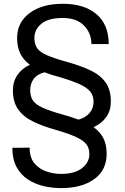

<svg xmlns="http://www.w3.org/2000/svg" viewBox="-20 -741 653 1003"><path d="M537.1 63Q537.1 147.9 472.2 194.8Q407.2 241.7 299.3 241.7Q252.4 241.7 207 231Q161.6 220.2 124.8 195.8Q87.9 171.4 66.2 130.9Q44.4 90.3 44.4 31.2L134.8 30.3Q134.8 82 159.9 112.1Q185.1 142.1 222.9 154.8Q260.7 167.5 299.3 167.5Q369.6 167.5 408.2 137.7Q446.8 107.9 446.8 64Q446.8 33.7 431.4 13.2Q416 -7.3 378.7 -24.7Q341.3 -42 275.4 -61.5Q204.1 -81.1 153.1 -106Q102.1 -130.9 74.7 -169.7Q47.4 -208.5 47.4 -269Q47.4 -314.5 70.8 -348.9Q94.2 -383.3 136.2 -402.8Q103.5 -426.8 86.4 -460.4Q69.3 -494.1 69.3 -542.5Q69.3 -623.5 134.3 -672.4Q199.2 -721.2 308.1 -721.2Q419.9 -721.2 483.9 -667Q547.9 -612.8 547.9 -510.7H457.5Q457.5 -567.4 419.2 -607.2Q380.9 -647 308.1 -647Q231.4 -647 195.6 -616.5Q159.7 -585.9 159.7 -543.5Q159.7 -510.7 173.6 -490Q187.5 -469.2 224.6 -452.9Q261.7 -436.5 330.1 -417.5Q402.8 -397.5 454.1 -372.6Q505.4 -347.7 532.2 -309.6Q559.1 -271.5 559.1 -210.4Q559.1 -164.1 535.4 -130.1Q511.7 -96.2 468.8 -76.7Q502 -53.2 519.5 -19.8Q537.1 13.7 537.1 63ZM311 -141.6Q332.5 -135.3 352.5 -129.2Q372.6 -123 390.1 -116.2Q427.7 -126.5 448.2 -151.1Q468.8 -175.8 468.8 -209Q468.8 -239.7 452.9 -260.7Q437 -281.7 399.2 -299.6Q361.3 -317.4 294.4 -337.4Q272.5 -343.3 252 -349.6Q231.4 -356 213.4 -363.3Q174.8 -354 156.2 -328.9Q137.7 -303.7 137.7 -270Q137.7 -237.3 151.9 -216.1Q166 -194.8 203.6 -178Q241.2 -161.1 311 -141.6Z"/></svg>

Font: Vazirmatn RD FD
Style: Regular
Weight: 400
Designer: Saber Rastikerdar
Foundry: Saber Rastikerdar
Version: Version 33.003